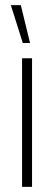

<svg xmlns="http://www.w3.org/2000/svg" viewBox="-20 -732 210 752"><path d="M22.5 -711.9H61.5L97.7 -563.5H69.3ZM66.4 0V-503.9H105.5V0Z"/></svg>

Font: Post No Bills Jaffna Light
Style: Regular
Weight: 300
Designer: Kosala Senevirathne, Siva Puranthara, Lasantha Premarathna, Tharique Azeez
Foundry: Mooniak
Version: Version 1.220 ; ttfautohint (v1.6)